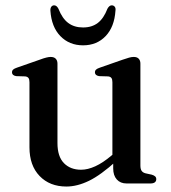

<svg xmlns="http://www.w3.org/2000/svg" viewBox="-20 -688 643 720"><path d="M404.5 -56.5V-90L401.5 -93V-379.5Q401.5 -390.5 397.8 -395.5Q394 -400.5 385.5 -401.5L351.5 -402.5Q343.5 -404 339.8 -407.5Q336 -411 336 -416.5Q336 -423 340.2 -427Q344.5 -431 355 -434.5L439.5 -464Q455 -469.5 464.5 -472Q474 -474.5 481.5 -474.5Q494 -474.5 500.2 -467.8Q506.5 -461 506.5 -449.5V-67.5Q506.5 -54 511.2 -47.2Q516 -40.5 526 -38L549 -33Q557.5 -30.5 561.8 -26.5Q566 -22.5 566 -16Q566 -8.5 560.5 -4.2Q555 0 544 0H454.5Q431.5 0 418 -15Q404.5 -30 404.5 -56.5ZM90.5 -135.5V-379.5Q90.5 -390.5 86.8 -395.5Q83 -400.5 74.5 -401.5L40.5 -402.5Q32.5 -404 28.8 -407.5Q25 -411 25 -416.5Q25 -423 29.2 -427Q33.5 -431 44 -434.5L128.5 -464Q144.5 -470 154 -472.2Q163.5 -474.5 170 -474.5Q182.5 -474.5 189 -467.8Q195.5 -461 195.5 -449.5V-151.5Q195.5 -101 219.8 -76.2Q244 -51.5 284 -51.5Q309 -51.5 337.5 -64.5Q366 -77.5 398.5 -105L419.5 -123L438.5 -104L417 -85Q358 -31.5 313.8 -10Q269.5 11.5 229 11.5Q166.5 11.5 128.5 -28Q90.5 -67.5 90.5 -135.5ZM291.5 -585Q324.5 -585 346.8 -602Q369 -619 383 -655.5Q390 -668 399 -668Q406 -668 410.2 -662.8Q414.5 -657.5 413 -648Q409 -587 376 -552.5Q343 -518 291.5 -518Q240 -518 206.5 -552.5Q173 -587 169 -648Q168.5 -657.5 172.5 -662.8Q176.5 -668 183 -668Q192.5 -668 199 -655.5Q213.5 -618.5 236 -601.8Q258.5 -585 291.5 -585Z"/></svg>

Font: Fraunces 20pt
Style: Regular
Weight: 400
Version: Version 1.000;[b76b70a41]